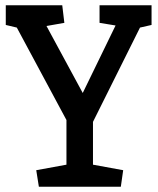

<svg xmlns="http://www.w3.org/2000/svg" viewBox="-20 -711 602 731"><path d="M128 0 118 -63 233 -84V-254L44 -606L2 -616V-691H217L225 -624L157 -612L295 -357L420 -614L359 -624V-691H557V-616L513 -606L334 -247V-84L449 -63L440 0Z"/></svg>

Font: Kreon
Style: Regular
Weight: 400
Designer: Julia Petretta
Foundry: Julia Petretta and Eli Heuer
Version: Version 2.002